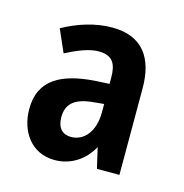

<svg xmlns="http://www.w3.org/2000/svg" viewBox="-64 -782 450 470"><g transform="rotate(15 160.5 -547.0)"><path d="M166 -722C123 -722 80 -708 42 -687L67 -630C96 -645 125 -657 149 -657C185 -657 195 -637 195 -603V-587L158 -585C76 -579 21 -552 21 -477C21 -420 54 -372 113 -372C152 -372 187 -393 207 -430L219 -378H276V-597C276 -673 244 -722 166 -722ZM164 -533 195 -536V-515C195 -466 170 -437 137 -437C116 -437 102 -450 102 -478C102 -510 120 -528 164 -533Z"/></g></svg>

Font: Noto Sans Sinhala UI ExtraCondensed SemiBold
Style: Regular
Weight: 600
Width: 2
Designer: Jelle Bosma - Monotype Design Team
Foundry: Monotype Imaging Inc.
Version: Version 2.006